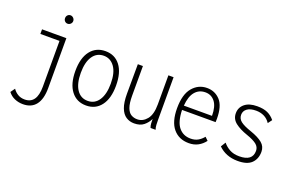

<svg xmlns="http://www.w3.org/2000/svg" viewBox="-99 -1016 2388 1565"><g transform="rotate(20 1095.0 -233.0)"><path d="M170 174Q132 174 98 159.5Q64 145 41 115L68 77Q86 103 111.5 118Q137 133 170 133Q275 133 275 -16V-413H109V-453H320V-20Q320 75 282 124.5Q244 174 170 174ZM289 -567Q274 -567 264 -577.5Q254 -588 254 -603Q254 -619 264 -629.5Q274 -640 289 -640Q303 -640 314 -629Q325 -618 325 -603Q325 -588 314 -577.5Q303 -567 289 -567Z M657 8Q575 8 527.5 -54Q480 -116 480 -227Q480 -340 527.5 -401.5Q575 -463 657 -463Q739 -463 786 -401.5Q833 -340 833 -227Q833 -116 786 -54Q739 8 657 8ZM657 -32Q718 -32 752.5 -84Q787 -136 787 -228Q787 -323 751 -373Q715 -423 657 -423Q596 -423 561.5 -372Q527 -321 527 -228Q527 -135 561.5 -83.5Q596 -32 657 -32Z M1075 11Q1036 11 1005 -9Q974 -29 956.5 -74.5Q939 -120 939 -197L940 -453H984V-197Q984 -130 997.5 -93.5Q1011 -57 1034.5 -43Q1058 -29 1088 -29Q1136 -29 1170.5 -71Q1205 -113 1205 -201V-453H1250V-82Q1250 -64 1251 -41Q1252 -18 1259 0H1215Q1208 -17 1207 -37.5Q1206 -58 1206 -75Q1189 -39 1158 -14Q1127 11 1075 11Z M1549 10Q1463 10 1413 -49.5Q1363 -109 1363 -226Q1363 -346 1413 -405Q1463 -464 1538 -464Q1607 -464 1652.5 -414.5Q1698 -365 1698 -254Q1698 -246 1697.5 -240Q1697 -234 1697 -226H1406Q1409 -123 1447.5 -76.5Q1486 -30 1550 -30Q1587 -30 1613.5 -45Q1640 -60 1661 -86L1688 -60Q1663 -27 1628.5 -8.5Q1594 10 1549 10ZM1408 -264H1652Q1652 -345 1620.5 -385.5Q1589 -426 1537 -426Q1482 -426 1448 -385.5Q1414 -345 1408 -264Z M1970 10Q1870 9 1805 -55L1831 -97Q1854 -68 1888.5 -49Q1923 -30 1972 -30Q2087 -30 2087 -118Q2087 -152 2059 -174Q2031 -196 1973 -216Q1908 -238 1867.5 -269.5Q1827 -301 1827 -351Q1827 -401 1865 -432.5Q1903 -464 1973 -464Q2028 -464 2063 -448Q2098 -432 2125 -399L2099 -364Q2078 -396 2046.5 -411.5Q2015 -427 1976 -427Q1926 -427 1899 -407Q1872 -387 1872 -354Q1872 -320 1900 -298Q1928 -276 1993 -254Q2062 -230 2096.5 -201Q2131 -172 2131 -126Q2131 -64 2092.5 -26.5Q2054 11 1970 10Z"/></g></svg>

Font: Inconsolata SemiCondensed Light
Style: Regular
Weight: 300
Width: 4
Monospace: yes
Designer: Raph Levien, Cyreal, Brenton Simpson
Foundry: Raph Levien, Cyreal, Google
Version: Version 3.100; ttfautohint (v1.8.4.7-5d5b)